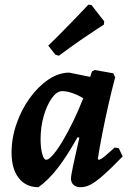

<svg xmlns="http://www.w3.org/2000/svg" viewBox="-20 -768 538 800"><path d="M391 -102.3Q395.6 -102.3 402.1 -106.3Q408.6 -110.2 421.8 -121.4Q435.1 -132.6 457.9 -153.2L474.8 -150.9L491 -116.1Q442 -65.5 410.5 -37.8Q378.9 -10.1 357.7 1Q336.6 12 316.4 12Q297.4 12 286.6 2.5Q275.8 -7.1 275.8 -24.5Q275.8 -35.5 284.8 -78.3Q293.8 -121.2 310.7 -194.8L302.9 -195.9Q257.5 -114.9 219 -65.8Q180.6 -16.6 140.2 12Q87.9 12 58.1 -26.2Q28.2 -64.4 28.2 -132.4Q28.2 -193 48.9 -252.4Q69.5 -311.8 104.3 -359.8Q139.1 -407.9 181.9 -436.6Q224.7 -465.4 268.5 -465.4L355.9 -447.6L363.1 -470.4L374.4 -476.3L451.8 -462.7L459.8 -445.7Q445.1 -390.5 431.1 -328.8Q417.2 -267.2 405.9 -209.6Q394.7 -152 387.6 -105.9ZM172.5 -102.3Q183.2 -102.3 201.4 -123.4Q219.7 -144.6 241.3 -181Q263 -217.4 285.2 -263.1Q307.4 -308.8 326.8 -358.6Q305.1 -372.1 281.2 -380.3Q257.2 -388.4 239.6 -388.4Q216.9 -388.4 196.1 -359.3Q175.3 -330.1 162.2 -284.5Q149.1 -238.9 149.1 -188.1Q149.1 -151.3 155.9 -126.8Q162.6 -102.3 172.5 -102.3ZM412.8 -665.4Q412.8 -665.4 385.2 -647.6Q357.5 -629.7 314.7 -600.2Q272 -570.6 225.5 -535.8L210.6 -540L181.1 -578Q211.7 -607.4 241.4 -637.7Q271 -668 295.1 -692.8Q319.1 -717.6 333.5 -732.9Q347.8 -748.3 347.8 -748.3L361 -747.2L414.3 -679.1Z"/></svg>

Font: Alegreya
Style: Italic
Weight: 400
Italic angle: -7°
Designer: Juan Pablo del Peral
Foundry: Huerta Tipografica
Version: Version 2.009